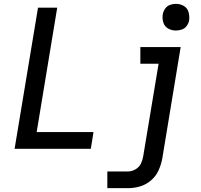

<svg xmlns="http://www.w3.org/2000/svg" viewBox="-20 -775 1048 1000"><path d="M896 -616Q911 -616 926.5 -621Q942 -626 952 -639.5Q962 -653 965 -668Q968 -691 962 -712Q956 -733 937.5 -744Q919 -755 896 -755Q881 -755 865.5 -749.5Q850 -744 840.5 -730.5Q831 -717 828 -702Q824 -680 830.5 -658.5Q837 -637 855.5 -626.5Q874 -616 896 -616ZM56 0H453L467 -87H171L278 -735H178ZM539 205H647Q678 205 709 196Q740 187 766 165Q792 143 805.5 113Q819 83 825 52L921 -530H711V-443H806L726 38Q723 58 714 77Q705 96 685.5 107Q666 118 647 118H539Z"/></svg>

Font: Iosevka Sparkle Medium
Style: Italic
Weight: 500
Italic angle: -9°
Designer: Belleve Invis
Foundry: Belleve Invis
Version: Version 4.5.0; ttfautohint (v1.8.3)